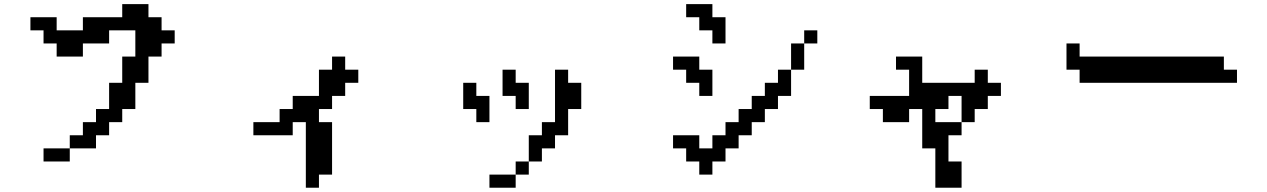

<svg xmlns="http://www.w3.org/2000/svg" viewBox="-20 -754 6040 915"><path d="M125 -609.4V-671.9H250V-609.4H375V-671.9H562.5V-734.4H687.5V-671.9H750V-609.4H812.5V-546.9H750V-484.4H687.5V-359.4H625V-234.4H562.5V-171.9H500V-109.4H437.5V-46.9H312.5V-109.4H375V-171.9H437.5V-234.4H500V-359.4H562.5V-484.4H625V-609.4H500V-546.9H375V-484.4H250V-546.9H187.5V-609.4ZM312.5 -46.9V15.6H187.5V-46.9Z M1187.5 -109.4V-171.9H1312.5V-234.4H1375V-296.9H1500V-421.9H1562.5V-484.4H1625V-421.9H1687.5V-359.4H1625V-296.9H1562.5V-234.4H1500V-171.9H1562.5V78.1H1500V140.6H1437.5V-171.9H1375V-109.4Z M2375 -296.9V-421.9H2437.5V-359.4H2500V-234.4H2437.5V-296.9ZM2187.5 -234.4V-359.4H2250V-296.9H2312.5V-171.9H2250V-234.4ZM2500 15.6V-109.4H2562.5V-171.9H2625V-421.9H2687.5V-359.4H2750V-234.4H2687.5V-109.4H2625V-46.9H2562.5V15.6ZM2500 15.6V78.1H2437.5V15.6ZM2437.5 78.1V140.6H2312.5V78.1Z M3250 -671.9V-734.4H3375V-671.9H3437.5V-546.9H3375V-609.4H3312.5V-671.9ZM3187.5 -421.9V-484.4H3312.5V-421.9H3375V-296.9H3312.5V-359.4H3250V-421.9ZM3187.5 -46.9V-109.4H3312.5V-46.9H3375V-109.4H3437.5V-171.9H3500V-234.4H3562.5V-296.9H3625V-359.4H3687.5V-421.9H3750V-296.9H3687.5V-234.4H3625V-171.9H3562.5V-109.4H3500V-46.9H3437.5V15.6H3375V78.1H3312.5V15.6H3250V-46.9ZM3812.5 -546.9V-421.9H3750V-546.9ZM3812.5 -546.9V-609.4H3875V-546.9Z M4125 -234.4V-296.9H4312.5V-421.9H4250V-484.4H4375V-359.4H4625V-421.9H4687.5V-359.4H4750V-296.9H4687.5V-234.4H4625V-171.9H4562.5V-109.4H4500V15.6H4562.5V140.6H4437.5V-46.9H4375V-234.4H4312.5V-171.9H4187.5V-234.4ZM4562.5 -171.9V-296.9H4500V-234.4H4437.5V-171.9Z M5062.5 -421.9V-546.9H5125V-484.4H5812.5V-421.9H5875V-359.4H5125V-421.9Z"/></svg>

Font: KH Dot Dougenzaka 16
Style: Regular
Weight: 400
Designer: Original version for X68000 by Keitarou Hiraki (http://hp.vector.co.jp/authors/VA000874/) / TrueType conversion by Homem
Version: Version 1.00.20150527